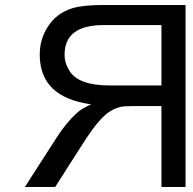

<svg xmlns="http://www.w3.org/2000/svg" viewBox="-20 -753 779 773"><path d="M727 0H630V-326H517Q475 -326 463 -322Q441 -317 419 -302Q392 -285 353 -233Q332 -204 299 -152L202 0H80L208 -199Q245 -257 288 -297Q308 -316 347 -333Q140 -361 140 -533Q140 -594 171 -643Q206 -700 272 -720Q314 -733 401 -733H727ZM630 -409V-652H397Q240 -652 240 -533Q240 -499 260 -467Q297 -409 421 -409Z"/></svg>

Font: MongolianScript
Style: Regular
Weight: 400
Designer: Bolorsoft LLC, NUM
Foundry: Bolorsoft LLC
Version: Version 3.2